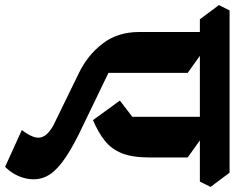

<svg xmlns="http://www.w3.org/2000/svg" viewBox="-160 -591 924 756"><g transform="rotate(90 302.0 -213.0)"><path d="M581 229 436 163Q472 116 465 88Q458 60 414 37L213 -61Q142 -95 96 -154.5Q50 -214 50 -299V-589L106 -565L211 -490V-178L414 -80Q493 -43 540 -12Q587 19 608.5 49.5Q630 80 630 117Q630 146 617.5 175.5Q605 205 581 229ZM397 -117 320 -223 384 -272V-590L439 -565L544 -490V-340Q544 -272 527.5 -231Q511 -190 478.5 -164Q446 -138 397 -117ZM0 -538 -56 -613 -35 -655H604L660 -580L639 -538Z"/></g></svg>

Font: Eczar
Style: Bold
Weight: 700
Designer: Vaibhav Singh
Foundry: Rosetta Type Foundry
Version: Version 2.000